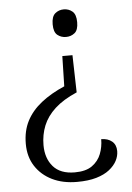

<svg xmlns="http://www.w3.org/2000/svg" viewBox="-53 -580 559 811"><g transform="rotate(-5 227.0 -174.5)"><path d="M272 -186Q214 -161 179 -129Q144 -97 128.5 -58.5Q113 -20 113 24Q113 80 143.5 115Q174 150 235 150Q282 150 308.5 131Q335 112 346.5 82.5Q358 53 358 20Q386 20 403.5 34.5Q421 49 421 76Q421 97 410.5 117Q400 137 378.5 154Q357 171 323 181Q289 191 241 191Q181 191 136 169Q91 147 65 107Q39 67 39 12Q39 -43 60.5 -84.5Q82 -126 123 -158.5Q164 -191 222 -216L225 -344H268ZM248 -540Q269 -540 284.5 -527Q300 -514 300 -481Q300 -448 284.5 -435.5Q269 -423 248 -423Q227 -423 211.5 -435.5Q196 -448 196 -481Q196 -514 211.5 -527Q227 -540 248 -540Z"/></g></svg>

Font: Noto Serif Tibetan Light
Style: Regular
Weight: 300
Version: Version 2.103